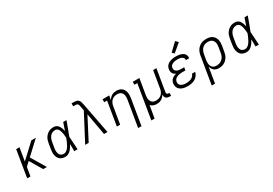

<svg xmlns="http://www.w3.org/2000/svg" viewBox="49 -1936 4701 3302"><g transform="rotate(-30 2400.0 -284.5)"><path d="M61 0 148 -530H214L171 -271L450 -530H539L280 -289L452 0H379L233 -246L155 -173L126 0Z M820 8Q791 8 763.5 1Q736 -6 715 -22.5Q694 -39 681 -63Q668 -87 662.5 -114Q657 -141 658 -170Q659 -199 664 -228L682 -338Q686 -363 693.5 -388Q701 -413 714.5 -436.5Q728 -460 747.5 -480Q767 -500 790.5 -513.5Q814 -527 839.5 -532.5Q865 -538 891 -538Q911 -538 930 -532Q949 -526 964 -514Q979 -502 989.5 -486.5Q1000 -471 1008 -453Q1016 -435 1021 -416.5Q1026 -398 1030 -379Q1043 -417 1056 -454.5Q1069 -492 1082 -530H1147Q1122 -462 1097.5 -394Q1073 -326 1046 -259Q1051 -194 1054 -129.5Q1057 -65 1062 0H996Q996 -36 995.5 -72Q995 -108 994 -143Q980 -116 963.5 -90.5Q947 -65 925.5 -42.5Q904 -20 876.5 -6Q849 8 820 8ZM820 -50Q843 -50 865 -63.5Q887 -77 903 -95.5Q919 -114 931 -135.5Q943 -157 953.5 -179Q964 -201 973.5 -223.5Q983 -246 991 -268Q990 -290 988 -312Q986 -334 982.5 -355Q979 -376 973.5 -397Q968 -418 958 -436.5Q948 -455 930.5 -467.5Q913 -480 891 -480Q872 -480 853.5 -475Q835 -470 818.5 -459.5Q802 -449 789.5 -433.5Q777 -418 768 -400.5Q759 -383 754 -365Q749 -347 746 -328L727 -218Q724 -199 723 -179.5Q722 -160 724 -141.5Q726 -123 733 -105.5Q740 -88 752.5 -75Q765 -62 783 -56Q801 -50 820 -50Z M1213 0 1489 -526 1471 -620Q1471 -620 1471 -620Q1471 -620 1471 -620Q1469 -632 1465.5 -643Q1462 -654 1454.5 -662.5Q1447 -671 1435.5 -674Q1424 -677 1412 -677H1366V-735H1412Q1436 -735 1459 -730Q1482 -725 1498 -710.5Q1514 -696 1522 -674.5Q1530 -653 1534 -631L1541 -596L1656 0H1587L1509 -436L1282 0Z M2146 205 2232 -312Q2235 -332 2236 -352.5Q2237 -373 2233.5 -392Q2230 -411 2221 -428.5Q2212 -446 2197 -458Q2182 -470 2162.5 -475Q2143 -480 2123 -480Q2123 -480 2123 -480Q2123 -480 2123 -480Q2103 -480 2084 -476.5Q2065 -473 2047 -463.5Q2029 -454 2014 -440Q1999 -426 1988.5 -409Q1978 -392 1972 -373Q1966 -354 1963 -335L1907 0H1842L1920 -472H1863V-530H1995L1981 -444Q1993 -466 2010 -484.5Q2027 -503 2048.5 -515.5Q2070 -528 2093.5 -533Q2117 -538 2141 -538Q2169 -538 2196 -530.5Q2223 -523 2244 -506.5Q2265 -490 2278 -466Q2291 -442 2296.5 -415Q2302 -388 2301 -359.5Q2300 -331 2296 -302L2212 205Z M2408 205 2520 -472H2463V-530H2595L2543 -218Q2540 -198 2539 -177.5Q2538 -157 2542 -138Q2546 -119 2555 -101.5Q2564 -84 2578.5 -72Q2593 -60 2612.5 -55Q2632 -50 2652 -50Q2652 -50 2652.5 -50Q2653 -50 2653 -50Q2672 -50 2691 -53.5Q2710 -57 2728 -66.5Q2746 -76 2761 -90Q2776 -104 2786.5 -121Q2797 -138 2803 -157Q2809 -176 2812 -195L2868 -530H2933L2861 -96Q2860 -86 2861 -77Q2862 -68 2867.5 -61.5Q2873 -55 2881.5 -52.5Q2890 -50 2899 -50H2915V8H2890Q2870 8 2850.5 3Q2831 -2 2817 -15Q2803 -28 2797.5 -47Q2792 -66 2795 -86Q2782 -65 2765 -46.5Q2748 -28 2726.5 -15Q2705 -2 2681.5 3Q2658 8 2635 8Q2600 8 2567.5 -3.5Q2535 -15 2514 -40L2473 205Z M3250 8Q3224 8 3198 5Q3172 2 3148 -6Q3124 -14 3103.5 -28.5Q3083 -43 3070 -63.5Q3057 -84 3052.5 -109.5Q3048 -135 3052 -161Q3056 -183 3066.5 -203.5Q3077 -224 3095 -239Q3113 -254 3134 -263.5Q3155 -273 3177 -279Q3159 -287 3144 -299.5Q3129 -312 3119.5 -329.5Q3110 -347 3108 -367.5Q3106 -388 3110 -409Q3113 -431 3123.5 -451.5Q3134 -472 3151.5 -487.5Q3169 -503 3190 -513Q3211 -523 3233 -528.5Q3255 -534 3276.5 -536Q3298 -538 3320 -538Q3343 -538 3366 -536Q3389 -534 3410 -528Q3431 -522 3450.5 -512Q3470 -502 3484 -486Q3498 -470 3504 -448Q3510 -426 3507 -404Q3506 -402 3506 -399.5Q3506 -397 3505 -396H3440Q3441 -397 3441 -398Q3441 -399 3441 -400Q3444 -414 3439 -427.5Q3434 -441 3424.5 -450.5Q3415 -460 3402.5 -465.5Q3390 -471 3376.5 -474.5Q3363 -478 3349 -479Q3335 -480 3320 -480Q3305 -480 3290.5 -479Q3276 -478 3261 -474.5Q3246 -471 3231.5 -465.5Q3217 -460 3204.5 -450.5Q3192 -441 3184 -427.5Q3176 -414 3173 -399Q3171 -384 3174 -369Q3177 -354 3185.5 -342.5Q3194 -331 3207 -323.5Q3220 -316 3234 -312Q3248 -308 3263.5 -306.5Q3279 -305 3294 -305H3355L3345 -247H3285Q3268 -247 3251 -245.5Q3234 -244 3217 -240.5Q3200 -237 3183.5 -230.5Q3167 -224 3152.5 -213Q3138 -202 3128.5 -186.5Q3119 -171 3117 -154Q3114 -137 3117.5 -120.5Q3121 -104 3130.5 -91.5Q3140 -79 3154 -71Q3168 -63 3183.5 -58Q3199 -53 3216 -51.5Q3233 -50 3250 -50Q3274 -50 3299 -53.5Q3324 -57 3348 -67.5Q3372 -78 3390.5 -98Q3409 -118 3415 -142H3479Q3472 -106 3448.5 -74.5Q3425 -43 3391.5 -24Q3358 -5 3322 1.5Q3286 8 3250 8ZM3332 -591 3293 -629 3444 -774 3492 -726Z M3608 205 3698 -338Q3702 -365 3711 -391Q3720 -417 3735 -441Q3750 -465 3771.5 -484.5Q3793 -504 3818.5 -516.5Q3844 -529 3871.5 -533.5Q3899 -538 3925 -538Q3955 -538 3984 -532Q4013 -526 4037 -510.5Q4061 -495 4077.5 -471.5Q4094 -448 4101.5 -420.5Q4109 -393 4109 -362.5Q4109 -332 4104 -302L4085 -192Q4081 -166 4073 -140.5Q4065 -115 4050.5 -91.5Q4036 -68 4015.5 -48Q3995 -28 3971 -15.5Q3947 -3 3920.5 2.5Q3894 8 3868 8Q3841 8 3816 1Q3791 -6 3772 -22Q3753 -38 3741.5 -60.5Q3730 -83 3725 -108L3673 205ZM3853 -50Q3874 -50 3894 -54Q3914 -58 3932.5 -67.5Q3951 -77 3967 -92Q3983 -107 3994.5 -125Q4006 -143 4012 -162.5Q4018 -182 4022 -202L4040 -312Q4043 -332 4044 -353Q4045 -374 4040.5 -393.5Q4036 -413 4026 -430Q4016 -447 4000.5 -458.5Q3985 -470 3965 -475Q3945 -480 3924 -480Q3905 -480 3885 -476Q3865 -472 3846.5 -462Q3828 -452 3813 -437Q3798 -422 3787.5 -404Q3777 -386 3771 -367Q3765 -348 3762 -329L3744 -225Q3741 -204 3740 -183Q3739 -162 3742.5 -142Q3746 -122 3754.5 -104Q3763 -86 3778 -73.5Q3793 -61 3812.5 -55.5Q3832 -50 3853 -50Z M4420 8Q4391 8 4363.5 1Q4336 -6 4315 -22.5Q4294 -39 4281 -63Q4268 -87 4262.5 -114Q4257 -141 4258 -170Q4259 -199 4264 -228L4282 -338Q4286 -363 4293.5 -388Q4301 -413 4314.5 -436.5Q4328 -460 4347.5 -480Q4367 -500 4390.5 -513.5Q4414 -527 4439.5 -532.5Q4465 -538 4491 -538Q4511 -538 4530 -532Q4549 -526 4564 -514Q4579 -502 4589.5 -486.5Q4600 -471 4608 -453Q4616 -435 4621 -416.5Q4626 -398 4630 -379Q4643 -417 4656 -454.5Q4669 -492 4682 -530H4747Q4722 -462 4697.5 -394Q4673 -326 4646 -259Q4651 -194 4654 -129.5Q4657 -65 4662 0H4596Q4596 -36 4595.5 -72Q4595 -108 4594 -143Q4580 -116 4563.5 -90.5Q4547 -65 4525.5 -42.5Q4504 -20 4476.5 -6Q4449 8 4420 8ZM4420 -50Q4443 -50 4465 -63.5Q4487 -77 4503 -95.5Q4519 -114 4531 -135.5Q4543 -157 4553.5 -179Q4564 -201 4573.5 -223.5Q4583 -246 4591 -268Q4590 -290 4588 -312Q4586 -334 4582.5 -355Q4579 -376 4573.5 -397Q4568 -418 4558 -436.5Q4548 -455 4530.5 -467.5Q4513 -480 4491 -480Q4472 -480 4453.5 -475Q4435 -470 4418.5 -459.5Q4402 -449 4389.5 -433.5Q4377 -418 4368 -400.5Q4359 -383 4354 -365Q4349 -347 4346 -328L4327 -218Q4324 -199 4323 -179.5Q4322 -160 4324 -141.5Q4326 -123 4333 -105.5Q4340 -88 4352.5 -75Q4365 -62 4383 -56Q4401 -50 4420 -50Z"/></g></svg>

Font: Iosevka Slab LtExObl
Style: Regular
Weight: 300
Width: 7
Italic angle: -9°
Monospace: yes
Designer: Belleve Invis
Foundry: Belleve Invis
Version: Version 11.1.0; ttfautohint (v1.8.3)